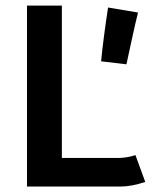

<svg xmlns="http://www.w3.org/2000/svg" viewBox="-20 -667 558 688"><path d="M474.6 -622.1Q466.3 -589.8 452.1 -524.4Q438 -459 433.1 -436.5L342.3 -447.3Q350.1 -527.8 367.2 -640.1ZM76.7 1.5V-647H201.7V-101.1H409.7Q439.9 -102.5 465.3 -111.3L500.5 -15.1Q451.7 1.5 410.6 1.5Z"/></svg>

Font: Fantasque Sans Mono
Style: Bold
Weight: 700
Monospace: yes
Designer: Jany Belluz
Version: Version 1.8.0 ; ttfautohint (v1.8.2)